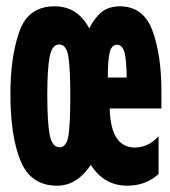

<svg xmlns="http://www.w3.org/2000/svg" viewBox="-20 -579 540 609"><path d="M161 10Q224 10 268 -56Q310 10 384 10Q442 10 483 -27V-147Q465 -127 445.5 -119Q426 -111 408 -111Q331 -111 328 -235H492V-289Q492 -405 463.5 -482Q435 -559 360 -559Q326 -559 303.5 -541.5Q281 -524 263 -489Q226 -559 153 -559Q69 -559 41 -478Q13 -397 13 -282Q13 -146 45.5 -68Q78 10 161 10ZM169 -112Q145 -112 137.5 -152Q130 -192 130 -278Q130 -360 137.5 -399Q145 -438 168 -438Q191 -438 197 -398.5Q203 -359 203 -275Q203 -190 197.5 -151Q192 -112 169 -112ZM322 -333Q322 -389 328 -413Q334 -437 351 -437Q367 -437 374 -415.5Q381 -394 382 -333Z"/></svg>

Font: Noto Sans Mono Condensed Extra
Style: Regular
Weight: 800
Width: 3
Designer: Monotype Design Team
Foundry: Monotype Imaging Inc.
Version: Version 1.900